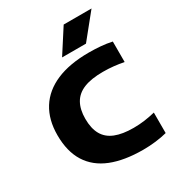

<svg xmlns="http://www.w3.org/2000/svg" viewBox="-191 -923 968 1051"><g transform="rotate(-30 293.0 -398.0)"><path d="M406.5 7.5Q287.5 7.5 205.5 -25.2Q123.5 -58 81 -125.5Q38.5 -193 38.5 -296.5Q38.5 -394 81.5 -462.5Q124.5 -531 208 -566.8Q291.5 -602.5 413 -602.5Q450 -602.5 486.8 -599.5Q523.5 -596.5 557.5 -589V-459.5Q527 -465.5 494.5 -469Q462 -472.5 427 -472.5Q353.5 -472.5 306.8 -453.8Q260 -435 237.8 -396Q215.5 -357 215.5 -297.5Q215.5 -236.5 237.5 -197.8Q259.5 -159 305 -140.8Q350.5 -122.5 420.5 -122.5Q456.5 -122.5 490.8 -127.2Q525 -132 557.5 -140V-10.5Q525 -2 485.5 2.8Q446 7.5 406.5 7.5ZM273.5 -652.5 371 -804H547L424.5 -652.5Z"/></g></svg>

Font: Encode Sans SC SemiExpanded
Style: Bold
Weight: 700
Width: 6
Designer: Multiple Designers
Foundry: Impallari Type
Version: Version 3.002